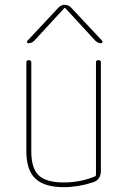

<svg xmlns="http://www.w3.org/2000/svg" viewBox="-20 -770 540 800"><path d="M245.1 9.8Q165 9.8 127.4 -25.9Q89.8 -61.5 89.8 -139.6V-509.8Q89.8 -519.5 100.1 -519.5Q110.4 -519.5 110.4 -509.8V-139.6Q110.4 -69.3 141.1 -39.6Q171.9 -9.8 245.1 -9.8Q315.4 -9.8 376 -35.2Q379.9 -36.1 379.9 -42V-509.8Q379.9 -519.5 390.1 -519.5Q400.4 -519.5 400.4 -509.8V-58.6Q400.4 -20.5 366.2 -9.8Q305.7 9.8 245.1 9.8ZM98.6 -589.8Q94.7 -589.8 92.8 -593.3Q90.8 -596.7 93.8 -599.6L224.6 -739.3Q235.4 -750 249.5 -750Q263.7 -750 275.4 -739.3L406.2 -599.6Q408.2 -596.7 406.7 -593.3Q405.3 -589.8 401.4 -589.8Q388.7 -589.8 377.9 -599.6L252 -736.3H250H248L122.1 -599.6Q111.3 -589.8 98.6 -589.8Z"/></svg>

Font: Rounded Mgen+ 1mn thin
Style: Regular
Weight: 100
Designer: [Source Han Sans]
Ryoko NISHIZUKA  (kana & ideographs); Paul D. Hunt (Latin, Greek & Cyrillic); Wenlong ZHANG  (bopomofo
Version: Version 1.059.20150602